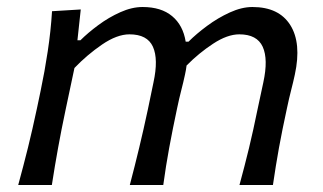

<svg xmlns="http://www.w3.org/2000/svg" viewBox="-20 -528 921 548"><path d="M32 0Q47 -55 59.8 -106.5Q72.5 -158 85.5 -219L96 -269Q107.5 -323.5 116.2 -381.2Q125 -439 128.5 -496L210.5 -501L201 -413H209.5Q231 -434.5 260.8 -456.5Q290.5 -478.5 323.5 -493.2Q356.5 -508 387 -508Q440 -508 471.2 -482Q502.5 -456 510 -409H518Q540.5 -431.5 571.2 -454.2Q602 -477 636 -492.5Q670 -508 700.5 -508Q776 -508 808.5 -456.5Q841 -405 821.5 -315Q817 -294 811 -270.8Q805 -247.5 799 -219Q785.5 -157 776.2 -106Q767 -55 759 0H663.5Q678.5 -55 690.8 -105.8Q703 -156.5 715 -215.5L731.5 -292.5Q746 -359 729.8 -394.5Q713.5 -430 663 -430Q629 -430 588.2 -403.2Q547.5 -376.5 512.5 -341Q511 -328.5 508 -315Q503.5 -294 497.5 -270.8Q491.5 -247.5 485.5 -219Q472.5 -158 463 -106.5Q453.5 -55 446 0H350.5Q365 -55 377.2 -106Q389.5 -157 402 -215.5L418 -292.5Q432.5 -359 416.5 -394.5Q400.5 -430 349.5 -430Q314 -430 271.2 -400.8Q228.5 -371.5 192.5 -334L167.5 -216Q155 -157 145.8 -106Q136.5 -55 128 0Z"/></svg>

Font: Commissioner Flair
Style: Italic
Weight: 400
Italic angle: -12°
Designer: Kostas Bartsokas
Foundry: Kostas Bartsokas
Version: Version 1.000; ttfautohint (v1.8.3)